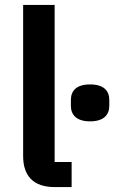

<svg xmlns="http://www.w3.org/2000/svg" viewBox="-20 -760 464 780"><path d="M346 -267C403 -267 424 -295 424 -330V-354C424 -390 403 -417 346 -417C289 -417 268 -390 268 -354V-330C268 -295 289 -267 346 -267ZM271 0V-102H202V-740H74V-126C74 -46 115 0 202 0Z"/></svg>

Font: IBM Plex Thai Looped SemiBold
Style: Regular
Weight: 600
Designer: Mike Abbink, Paul van der Laan, Pieter van Rosmalen, Ben Mitchell, Mark Frömberg
Foundry: Bold Monday
Version: Version 1.0